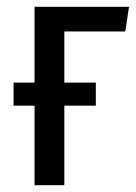

<svg xmlns="http://www.w3.org/2000/svg" viewBox="-20 -547 403 567"><path d="M170 -454V-303H263V-235H170V0H82V-235H20V-303H82V-527H361L350 -454Z"/></svg>

Font: Fira Sans Compressed
Style: Regular
Weight: 400
Width: 1
Designer: bBox Type GmbH & Carrois Corporate GbR & Edenspiekermann AG
Foundry: bBox Type GmbH & Carrois Corporate GbR & Edenspiekermann AG
Version: Version 4.301